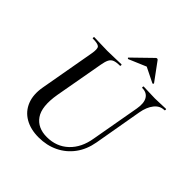

<svg xmlns="http://www.w3.org/2000/svg" viewBox="-214 -947 1112 1112"><g transform="rotate(45 342.0 -390.5)"><path d="M560 -507Q569 -558 552.5 -585.5Q536 -613 498 -613Q495 -613 495.5 -619Q496 -625 498 -625Q520 -625 543 -623.5Q566 -622 593 -622Q617 -622 640 -623.5Q663 -625 680 -625Q684 -625 683.5 -619Q683 -613 680 -613Q644 -613 619.5 -582.5Q595 -552 586 -501L534 -203Q522 -135 486 -86.5Q450 -38 396 -12Q342 14 276 14Q210 14 163.5 -13Q117 -40 97 -90Q77 -140 89 -208L149 -546Q157 -590 146.5 -601.5Q136 -613 94 -613Q90 -613 91 -619Q92 -625 93 -625Q117 -625 145 -623.5Q173 -622 203 -622Q238 -622 266.5 -623.5Q295 -625 316 -625Q319 -625 319 -619Q319 -613 316 -613Q286 -613 270 -606.5Q254 -600 246 -584Q238 -568 233 -539L179 -237Q160 -125 196.5 -73Q233 -21 308 -21Q387 -21 440 -71Q493 -121 507 -208ZM323 -674Q321 -673 317.5 -676Q314 -679 317 -681L429 -790Q433 -795 438.5 -795Q444 -795 447 -790L527 -681Q529 -679 526 -675.5Q523 -672 520 -674L429 -719Z"/></g></svg>

Font: Cormorant SemiBold
Style: Italic
Weight: 600
Italic angle: -10°
Designer: Christian Thalmann (Catharsis Fonts)
Foundry: Catharsis Fonts
Version: Version 4.000